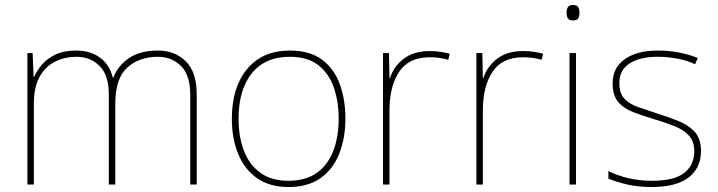

<svg xmlns="http://www.w3.org/2000/svg" viewBox="-20 -741 2882 771"><path d="M614 -538Q682 -538 726 -495Q770 -452 770 -361V0H744V-360Q744 -440 706.5 -476.5Q669 -513 614 -513Q539 -513 491 -469.5Q443 -426 443 -325V0H417V-360Q417 -440 379.5 -476.5Q342 -513 287 -513Q241 -513 202 -494Q163 -475 139.5 -433.5Q116 -392 116 -325V0H90V-528H111L115 -432H117Q128 -457 148 -481Q168 -505 202 -521.5Q236 -538 287 -538Q342 -538 381 -510Q420 -482 433 -429H435Q454 -478 498.5 -508Q543 -538 614 -538Z M1367 -264Q1367 -187 1342.5 -124.5Q1318 -62 1267.5 -26Q1217 10 1138 10Q1062 10 1011.5 -26Q961 -62 936 -124Q911 -186 911 -264Q911 -390 972.5 -464Q1034 -538 1144 -538Q1224 -538 1273 -501.5Q1322 -465 1344.5 -403Q1367 -341 1367 -264ZM938 -264Q938 -191 960 -134.5Q982 -78 1026.5 -46.5Q1071 -15 1138 -15Q1208 -15 1252.5 -47Q1297 -79 1318.5 -135.5Q1340 -192 1340 -264Q1340 -333 1320.5 -389.5Q1301 -446 1258 -479.5Q1215 -513 1144 -513Q1045 -513 991.5 -447Q938 -381 938 -264Z M1705 -536Q1729 -536 1748.5 -533Q1768 -530 1786 -525L1780 -501Q1761 -506 1744.5 -508.5Q1728 -511 1705 -511Q1622 -511 1583 -453Q1544 -395 1544 -297V0H1518V-528H1542L1544 -427H1546Q1560 -473 1600.5 -504.5Q1641 -536 1705 -536Z M2080 -536Q2104 -536 2123.5 -533Q2143 -530 2161 -525L2155 -501Q2136 -506 2119.5 -508.5Q2103 -511 2080 -511Q1997 -511 1958 -453Q1919 -395 1919 -297V0H1893V-528H1917L1919 -427H1921Q1935 -473 1975.5 -504.5Q2016 -536 2080 -536Z M2280 -721Q2298 -721 2302.5 -711.5Q2307 -702 2307 -690Q2307 -677 2302.5 -668Q2298 -659 2280 -659Q2265 -659 2260 -668Q2255 -677 2255 -690Q2255 -702 2260 -711.5Q2265 -721 2280 -721ZM2293 -528V0H2267V-528Z M2795 -134Q2795 -67 2745.5 -28.5Q2696 10 2597 10Q2542 10 2497 -0.5Q2452 -11 2423 -24V-54Q2503 -15 2597 -15Q2688 -15 2728 -47Q2768 -79 2768 -134Q2768 -173 2746.5 -196.5Q2725 -220 2688.5 -234.5Q2652 -249 2608 -262Q2562 -276 2523.5 -290.5Q2485 -305 2462.5 -331.5Q2440 -358 2440 -407Q2440 -469 2489 -503.5Q2538 -538 2622 -538Q2669 -538 2710 -529.5Q2751 -521 2782 -508L2771 -483Q2743 -497 2702.5 -505Q2662 -513 2622 -513Q2550 -513 2508.5 -486.5Q2467 -460 2467 -407Q2467 -366 2487.5 -344.5Q2508 -323 2542.5 -311Q2577 -299 2617 -286Q2661 -272 2702 -256Q2743 -240 2769 -212.5Q2795 -185 2795 -134Z"/></svg>

Font: Noto Sans Cherokee Thin
Style: Regular
Weight: 100
Designer: Monotype Design Team
Foundry: Monotype Imaging Inc.
Version: Version 2.001; ttfautohint (v1.8.4.7-5d5b)